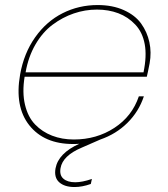

<svg xmlns="http://www.w3.org/2000/svg" viewBox="-20 -567 668 765"><path d="M366.2 -528.8Q318.8 -528.8 273.9 -513.4Q229 -498 189.5 -468.5Q149.9 -439 121.3 -389.9Q92.8 -340.8 82 -278.8H551.8Q565.4 -343.8 556.6 -391.1Q547.9 -438.5 519 -469Q490.2 -499.5 451.4 -514.2Q412.6 -528.8 366.2 -528.8ZM341.8 166Q307.6 178.2 276.9 178.2Q237.3 178.2 216.1 159.4Q194.8 140.6 201.2 104Q212.4 43.5 295.9 5.9Q288.1 6.8 271 6.8Q156.2 6.8 96.9 -67.6Q37.6 -142.1 60.1 -270Q75.2 -355 120.1 -418.5Q165 -481.9 229.5 -514.4Q293.9 -546.9 369.1 -546.9Q428.7 -546.9 473.6 -526.6Q518.6 -506.3 542.5 -472.9Q566.4 -439.5 575.2 -398.9Q584 -358.4 576.2 -314.9Q568.4 -274.9 564.9 -261.2H78.1Q67.9 -198.7 79.6 -149.7Q91.3 -100.6 119.9 -71Q148.4 -41.5 187.7 -26.4Q227.1 -11.2 273.9 -11.2Q364.7 -11.2 435.5 -57.4Q506.3 -103.5 533.2 -183.1H553.2Q533.2 -122.6 487.8 -77.6Q442.4 -32.7 379.9 -11.2L306.2 21Q229.5 53.2 221.2 103Q216.3 130.9 232.7 145Q249 159.2 279.8 159.2Q307.6 159.2 346.2 146Z"/></svg>

Font: SVN-Poppins Thin
Style: Italic
Weight: 100
Italic angle: -10°
Designer: Ninad Kale (Devanagari), Jonny Pinhorn (Latin)
Foundry: Indian Type Foundry
Version: Version 3.002 2017